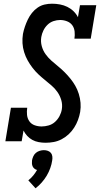

<svg xmlns="http://www.w3.org/2000/svg" viewBox="-20 -763 540 1037"><path d="M226 8Q207 8 188.5 4.5Q170 1 154.5 -7.5Q139 -16 127 -29Q115 -42 107 -58L97 0H9L39 -181H127Q124 -162 126 -142.5Q128 -123 138.5 -108Q149 -93 167 -86.5Q185 -80 205 -80Q223 -80 242.5 -85.5Q262 -91 277 -104.5Q292 -118 301.5 -136Q311 -154 314 -173Q318 -198 311 -222Q304 -246 290.5 -265.5Q277 -285 259 -300.5Q241 -316 222.5 -331Q204 -346 187 -362Q170 -378 155.5 -397Q141 -416 129.5 -436.5Q118 -457 110.5 -481Q103 -505 101.5 -529.5Q100 -554 104 -580Q108 -600 114.5 -619Q121 -638 130 -657Q139 -676 152.5 -693Q166 -710 183.5 -722Q201 -734 221 -738.5Q241 -743 261 -743Q283 -743 304 -739Q325 -735 343.5 -726Q362 -717 377 -702.5Q392 -688 401 -670L412 -735H500L470 -554H382Q385 -573 383 -592.5Q381 -612 370.5 -626.5Q360 -641 342 -648Q324 -655 305 -655Q287 -655 269 -649Q251 -643 237 -629.5Q223 -616 214.5 -598.5Q206 -581 203 -563Q199 -538 205.5 -514Q212 -490 226 -470.5Q240 -451 257.5 -435.5Q275 -420 293.5 -405Q312 -390 328.5 -373.5Q345 -357 360 -338.5Q375 -320 386.5 -300Q398 -280 405.5 -256Q413 -232 415 -207.5Q417 -183 413 -158Q409 -136 401 -114.5Q393 -93 380.5 -73.5Q368 -54 351 -38Q334 -22 313 -11Q292 0 270 4Q248 8 226 8Q226 8 226 8Q226 8 226 8ZM172 254 133 211Q148 199 159.5 185Q171 171 180 155Q172 153 165.5 147.5Q159 142 156 135Q153 128 152.5 119.5Q152 111 153 103Q155 92 160 81Q165 70 174 62.5Q183 55 194.5 51.5Q206 48 217 48Q228 48 238 51.5Q248 55 254.5 62.5Q261 70 262.5 81Q264 92 262 103Q259 124 251.5 145Q244 166 232.5 185.5Q221 205 205.5 222.5Q190 240 172 254Z"/></svg>

Font: Iosevka Curly Slab SmBdObl
Style: Regular
Weight: 600
Italic angle: -9°
Monospace: yes
Designer: Belleve Invis
Foundry: Belleve Invis
Version: Version 11.0.0; ttfautohint (v1.8.3)